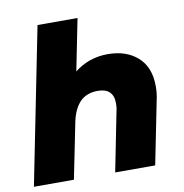

<svg xmlns="http://www.w3.org/2000/svg" viewBox="-82 -820 861 898"><g transform="rotate(-10 348.0 -371.0)"><path d="M454 -551C513 -551 560 -535 596 -503C632 -471 650 -425 650 -365C650 -343 648 -321 643 -300L583 0H393L449 -282C452 -293 453 -305 453 -318C453 -366 428 -390 378 -390C345 -390 317 -380 296 -360C275 -339 260 -309 251 -268L197 0H7L155 -742H345L296 -497C342 -533 395 -551 454 -551Z"/></g></svg>

Font: My Font
Style: Italic
Weight: 500
Designer: Julieta Ulanovsky
Foundry: Julieta Ulanovsky
Version: ""